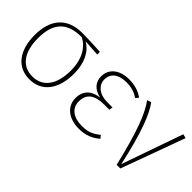

<svg xmlns="http://www.w3.org/2000/svg" viewBox="-3 -1075 1587 1587"><g transform="rotate(45 790.5 -281.0)"><path d="M555 -562C488 -566 413 -570 343 -570C158 -570 75 -454 75 -280C75 -98 161 11 303 11C443 11 532 -97 532 -283C532 -413 483 -498 411 -540L555 -531ZM495 -283C495 -112 420 -23 303 -23C185 -23 113 -114 113 -280C113 -446 181 -543 362 -542H364C441 -502 495 -416 495 -283Z M885 -573C781 -573 705 -518 705 -427C705 -359 745 -314 823 -296C744 -287 682 -244 682 -150C682 -48 767 11 881 11C965 11 1021 -18 1066 -57L1046 -82C998 -45 960 -23 882 -23C786 -23 721 -68 721 -149C721 -238 778 -279 887 -279H949L953 -311H890C800 -311 742 -361 742 -427C742 -496 794 -540 888 -540C950 -540 993 -524 1032 -498L1052 -524C1012 -551 963 -573 885 -573Z M1149 -568 1113 -556C1178 -470 1239 -314 1313 0H1356L1560 -559L1524 -568L1336 -31C1269 -340 1206 -492 1149 -568Z"/></g></svg>

Font: Glow Sans SC Normal ExtraLight
Style: Regular
Weight: 200
Designer: Ryoko NISHIZUKA (kana, bopomofo & ideographs); Paul D. Hunt (Latin, Greek & Cyrillic); Sandoll Communications, Soo-young
Version: Version 0.93